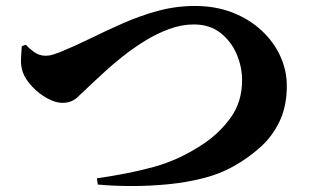

<svg xmlns="http://www.w3.org/2000/svg" viewBox="-20 -660 1040 644"><path d="M305 -62Q412 -77 497 -100.5Q582 -124 660 -176Q715 -212 753.5 -265Q792 -318 792 -391Q792 -436 773.5 -479Q755 -522 719 -550Q683 -578 630 -578Q589 -578 547 -562.5Q505 -547 465.5 -522.5Q426 -498 392 -471Q358 -444 332.5 -420.5Q307 -397 293 -384Q260 -353 240 -334Q220 -315 189 -315Q166 -315 138 -330.5Q110 -346 87.5 -370Q65 -394 56 -419Q49 -441 50.5 -464Q52 -487 53 -505L67 -510Q75 -500 93 -486.5Q111 -473 133 -473Q139 -473 145.5 -474Q152 -475 161 -478Q170 -481 181 -485Q230 -505 283 -531Q336 -557 392.5 -582Q449 -607 509.5 -623.5Q570 -640 634 -640Q703 -640 759.5 -618Q816 -596 857 -558Q898 -520 920 -472Q942 -424 942 -372Q942 -304 918 -253.5Q894 -203 853.5 -166.5Q813 -130 763 -102Q719 -77 662.5 -62.5Q606 -48 544.5 -42Q483 -36 422.5 -36Q362 -36 308 -41Z"/></svg>

Font: Noto Serif JP Black
Style: Regular
Weight: 900
Designer: Ryoko NISHIZUKA 西塚涼子 (kana & ideographs); Frank Grießhammer (Latin, Greek & Cyrillic); Wenlong ZHANG 张文龙 (bopomofo); San
Foundry: Adobe
Version: Version 2.003-H1;hotconv 1.1.1;makeotfexe 2.6.0